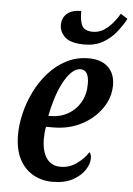

<svg xmlns="http://www.w3.org/2000/svg" viewBox="-54 -795 585 846"><g transform="rotate(5 238.5 -372.0)"><path d="M209 10Q163 10 124.5 -11.5Q86 -33 63.5 -76Q41 -119 41 -184Q41 -229 53 -279Q65 -329 88.5 -376.5Q112 -424 146 -462Q180 -500 224.5 -523Q269 -546 323 -546Q378 -546 408.5 -517Q439 -488 439 -437Q439 -382 406 -334.5Q373 -287 317.5 -258Q262 -229 192 -229H161Q156 -206 156 -177Q156 -121 177.5 -90Q199 -59 240 -59Q279 -59 311.5 -82.5Q344 -106 361 -134Q370 -126 370 -107Q370 -83 352.5 -56Q335 -29 299.5 -9.5Q264 10 209 10ZM176 -278Q219 -278 253.5 -297.5Q288 -317 308 -352Q328 -387 328 -433Q328 -495 291 -495Q270 -495 250.5 -476Q231 -457 214.5 -425Q198 -393 186 -354.5Q174 -316 167 -278ZM298 -605Q237 -605 212 -628Q187 -651 187 -682Q187 -714 209 -732.5Q231 -751 271 -751Q271 -704 283 -684Q295 -664 330 -664Q357 -664 379.5 -679Q402 -694 419 -715Q436 -736 446 -754L477 -734Q461 -704 437 -674Q413 -644 379 -624.5Q345 -605 298 -605Z"/></g></svg>

Font: Noto Serif ExtraCondensed SemiBold
Style: Italic
Weight: 600
Width: 2
Italic angle: -12°
Designer: Monotype Design Team
Foundry: Monotype Imaging Inc.
Version: Version 2.013